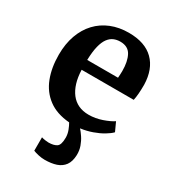

<svg xmlns="http://www.w3.org/2000/svg" viewBox="-196 -678 934 1036"><g transform="rotate(30 270.5 -159.5)"><path d="M246 251Q228 251 207.5 246.5Q187 242 174 236.5V153Q184.5 156.5 197.8 158.2Q211 160 217 160Q250 160 268 148.2Q286 136.5 286 91Q286 68.5 277.5 46.2Q269 24 260.5 10Q180 3.5 129 -34.8Q78 -73 53.8 -135.5Q29.5 -198 29.5 -278.5Q29.5 -346.5 49 -400.5Q68.5 -454.5 104 -492.2Q139.5 -530 189 -550Q238.5 -570 298.5 -570Q400 -570 453.5 -517Q507 -464 509.5 -368.5Q509.5 -336 507.5 -311.8Q505.5 -287.5 501.5 -269.5H177Q178.5 -224.5 189.2 -189.2Q200 -154 219.2 -129Q238.5 -104 266.2 -91Q294 -78 330.5 -78Q371.5 -78 412.8 -92.2Q454 -106.5 476.5 -122L501.5 -67.5Q488 -53 461.2 -37Q434.5 -21 400.2 -8.8Q366 3.5 327.5 8.5Q339.5 21.5 353.2 42Q367 62.5 376.2 88.2Q385.5 114 384.5 143Q383 183 365.8 206.8Q348.5 230.5 318.2 240.8Q288 251 246 251ZM176.5 -330.5H368.5Q369 -340.5 369.8 -351.5Q370.5 -362.5 370.5 -373Q370.5 -432.5 351 -469Q331.5 -505.5 282.5 -505.5Q260.5 -505.5 242 -497.5Q223.5 -489.5 209.2 -470.2Q195 -451 186.5 -417Q178 -383 176.5 -330.5Z"/></g></svg>

Font: Merriweather Light 18pt
Style: Bold
Weight: 700
Version: Version 2.100